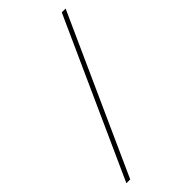

<svg xmlns="http://www.w3.org/2000/svg" viewBox="-233 -779 851 851"><g transform="rotate(-45 192.5 -354.0)"><path d="M14 15 347 -723H371L38 15Z"/></g></svg>

Font: Kalnia Expanded Medium
Style: Regular
Weight: 500
Width: 7
Designer: Frida Medrano
Foundry: Frida Medrano
Version: Version 1.105